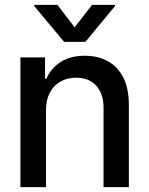

<svg xmlns="http://www.w3.org/2000/svg" viewBox="-20 -765 610 785"><path d="M168 0H63.5V-530.3H164.1V-443.4H169.9Q189.5 -487.3 229 -512.2Q268.6 -537.1 326.2 -537.1Q381.3 -537.1 421.9 -514.4Q462.4 -491.7 484.6 -446.8Q506.8 -401.9 506.8 -336.9V0H403.3V-324.2Q403.3 -381.8 373.5 -414.6Q343.8 -447.3 291 -447.3Q255.4 -447.3 227.3 -431.6Q199.2 -416 183.6 -386Q168 -356 168 -314.5ZM285.2 -653.3 356.4 -745.1H450.2V-740.2L329.1 -593.8H242.2L120.1 -740.2V-745.1H214.8Z"/></svg>

Font: Pretendard JP Medium
Style: Regular
Weight: 500
Designer: Base glyphs from Inter by Rasmus Andersson; Hangeul glyphs from Noto Sans CJK(Source Han Sans) by Jang Soo-young and Kan
Foundry: Kil Hyung-jin
Version: Version 1.309